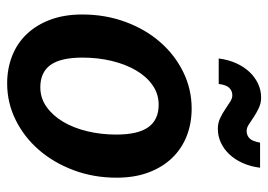

<svg xmlns="http://www.w3.org/2000/svg" viewBox="-129 -631 768 550"><g transform="rotate(90 255.0 -356.0)"><path d="M230 -87.5Q261 -87.5 286 -105.2Q311 -123 328.8 -152.8Q346.5 -182.5 356 -222Q365.5 -261.5 365.5 -305Q365.5 -367.5 344.2 -397Q323 -426.5 280 -426.5Q249 -426.5 224 -409Q199 -391.5 181.5 -361.5Q164 -331.5 154.5 -292Q145 -252.5 145 -208.5Q145 -146 166 -116.8Q187 -87.5 230 -87.5ZM219 7.5Q176.5 7.5 140.2 -6.8Q104 -21 77.8 -48.5Q51.5 -76 36.5 -116Q21.5 -156 21.5 -207.5Q21.5 -274 42.8 -331.5Q64 -389 100.8 -431Q137.5 -473 186.5 -497Q235.5 -521 291 -521Q333.5 -521 369.8 -506.8Q406 -492.5 432.5 -465Q459 -437.5 474 -397.5Q489 -357.5 489 -306Q489 -240 467.5 -182.8Q446 -125.5 409.2 -83.2Q372.5 -41 323.5 -16.8Q274.5 7.5 219 7.5ZM355 -678.5Q368 -678.5 376.5 -687Q385 -695.5 388.5 -717H460.5Q457 -689.5 447 -667.2Q437 -645 422.2 -629.2Q407.5 -613.5 388.8 -604.8Q370 -596 349 -596Q332.5 -596 318.8 -602.5Q305 -609 293.5 -616.8Q282 -624.5 272 -631Q262 -637.5 253 -637.5Q240 -637.5 231.5 -628.5Q223 -619.5 220.5 -598.5H147.5Q151 -626 161 -648.2Q171 -670.5 186 -686.5Q201 -702.5 219.8 -711.2Q238.5 -720 259 -720Q275.5 -720 289.2 -713.5Q303 -707 314.8 -699.2Q326.5 -691.5 336.2 -685Q346 -678.5 355 -678.5Z"/></g></svg>

Font: Lato TR
Style: Bold Italic
Weight: 700
Italic angle: -12°
Designer: Lukasz Dziedzic
Foundry: tyPoland Lukasz Dziedzic
Version: Version 1.104 2013